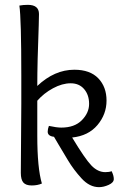

<svg xmlns="http://www.w3.org/2000/svg" viewBox="-20 -763 517 793"><path d="M66 -49 68 -335V-451Q68 -687 60 -740Q76 -743 95 -743Q141 -743 141 -705Q141 -701 140 -659Q134 -505 134 -408Q205 -475 287 -475Q352 -475 386 -439.5Q420 -404 420 -347.5Q420 -291 382.5 -246.5Q345 -202 278 -195Q331 -107 357.5 -79.5Q384 -52 415 -52Q431 -52 441 -56Q450 -38 450 -23.5Q450 -9 429 0.5Q408 10 389 10Q350 10 317 -26Q284 -62 261 -100.5Q238 -139 223 -164Q208 -189 203 -198Q177 -201 177 -219Q177 -230 182 -243Q214 -236 233 -236Q288 -236 318 -266.5Q348 -297 348 -334Q348 -371 327.5 -395Q307 -419 272 -419Q237 -419 199 -398.5Q161 -378 134 -347V-202Q134 -69 153 -5Q135 3 111 3Q87 3 76.5 -9Q66 -21 66 -49Z"/></svg>

Font: Overlock
Style: Regular
Weight: 400
Designer: Dario Muhafara
Foundry: Dario Manuel Muhafara
Version: Version 1.001